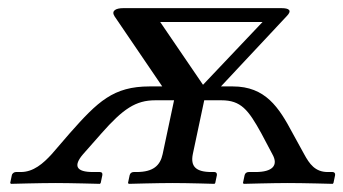

<svg xmlns="http://www.w3.org/2000/svg" viewBox="-20 -449 842 471"><path d="M361 -203H407L379 -71C373 -43 356 -27 315 -27H308C303 -27 299 -24 298 -19L294 0L296 2C296 2 367 0 403 0C442 0 506 2 506 2L508 0L512 -19C513 -24 510 -27 506 -27H499C460 -27 447 -41 453 -71L481 -203H523C571 -203 589 -180 621 -122L648 -71C664 -43 648 -27 607 -27H590C585 -27 581 -24 580 -19L576 0L578 2C578 2 650 0 686 0C725 0 796 2 796 2L798 0L802 -19C803 -24 800 -27 796 -27H784C753 -27 739 -47 726 -71L698 -122C664 -186 631 -237 551 -237H522L683 -409C698 -424 688 -429 671 -429H282C265 -429 252 -423 261 -409L378 -237H347C258 -237 220 -200 151 -122L107 -71C86 -48 62 -27 31 -27H19C15 -27 10 -24 9 -19L5 0L7 2C7 2 78 0 117 0C152 0 225 2 225 2L227 0L231 -19C232 -24 230 -27 225 -27H208C167 -27 159 -42 184 -71L229 -122C282 -182 313 -203 361 -203ZM478 -241 373 -395H624Z"/></svg>

Font: Libertinus Sans
Style: Italic
Weight: 400
Italic angle: -12°
Designer: Philipp H. Poll, Khaled Hosny
Foundry: Caleb Maclennan
Version: Version 7.050;RELEASE